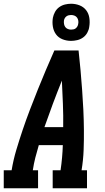

<svg xmlns="http://www.w3.org/2000/svg" viewBox="-39 -1004 559 1024"><path d="M-19 0V-96H23Q32 -151 48 -204.5Q64 -258 82 -311.5Q100 -365 120.5 -418.5Q141 -472 162 -524.5Q183 -577 205.5 -630Q228 -683 251 -735H380Q386 -683 390.5 -630Q395 -577 399 -524.5Q403 -472 405.5 -418.5Q408 -365 408.5 -311.5Q409 -258 407 -204Q405 -150 396 -96H425V0H242V-96H284Q289 -130 292 -163.5Q295 -197 296 -230H168Q158 -197 149.5 -163.5Q141 -130 136 -96H164V0ZM198 -326H298Q299 -388 296.5 -450Q294 -512 291 -574Q266 -512 243 -450.5Q220 -389 198 -326ZM340 -786Q316 -786 294.5 -794.5Q273 -803 260 -820.5Q247 -838 243 -861.5Q239 -885 243 -909Q246 -925 254.5 -940.5Q263 -956 277 -966Q291 -976 307.5 -980Q324 -984 340 -984Q364 -984 385.5 -975.5Q407 -967 420.5 -949.5Q434 -932 437.5 -908.5Q441 -885 437 -861Q435 -845 426.5 -829.5Q418 -814 404 -804Q390 -794 373 -790Q356 -786 340 -786ZM340 -846Q347 -846 353.5 -847.5Q360 -849 365 -853Q370 -857 373.5 -863Q377 -869 378 -876Q380 -885 378.5 -894Q377 -903 372 -910Q367 -917 358.5 -920.5Q350 -924 340 -924Q334 -924 327.5 -922.5Q321 -921 315.5 -917Q310 -913 306.5 -907Q303 -901 302 -894Q301 -885 302.5 -876Q304 -867 309 -860Q314 -853 322.5 -849.5Q331 -846 340 -846Z"/></svg>

Font: Iosevka Curly Slab Oblique
Style: Bold
Weight: 700
Italic angle: -9°
Monospace: yes
Designer: Belleve Invis
Foundry: Belleve Invis
Version: Version 11.1.0; ttfautohint (v1.8.3)